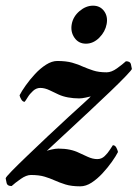

<svg xmlns="http://www.w3.org/2000/svg" viewBox="-36 -654 486 677"><path d="M217 -569Q222 -596 244.5 -615Q267 -634 292 -634Q317 -634 331 -615Q345 -596 340 -569Q335 -542 314 -521Q293 -500 267 -500Q241 -500 226.5 -521Q212 -542 217 -569ZM166 -439Q197 -439 218.5 -433Q240 -427 259 -418Q273 -412 292.5 -405.5Q312 -399 340 -399Q357 -399 376.5 -413Q396 -427 408 -438Q423 -438 425.5 -428Q428 -418 429 -411Q429 -408 407.5 -385.5Q386 -363 352 -330.5Q318 -298 280 -262.5Q242 -227 208 -195.5Q174 -164 152 -143.5Q130 -123 129 -122Q133 -124 146.5 -127Q160 -130 170 -130Q213 -130 243 -115Q256 -109 273.5 -101Q291 -93 307 -93Q322 -93 333 -103.5Q344 -114 351.5 -126Q359 -138 362 -142Q370 -142 374.5 -133Q379 -124 380 -118Q373 -104 358.5 -83.5Q344 -63 325.5 -43Q307 -23 287 -10Q267 3 247 3Q216 3 195 -3.5Q174 -10 154 -19Q141 -25 121.5 -31Q102 -37 73 -37Q57 -37 37 -23Q17 -9 5 2Q-10 2 -12.5 -8Q-15 -18 -16 -25Q-16 -29 5.5 -51Q27 -73 61 -105.5Q95 -138 133 -174Q171 -210 205.5 -241.5Q240 -273 262 -293Q284 -313 284 -314Q280 -313 266.5 -310Q253 -307 243 -307Q223 -307 204 -310.5Q185 -314 170 -321Q157 -327 139.5 -335.5Q122 -344 106 -344Q92 -344 80.5 -333.5Q69 -323 62 -311.5Q55 -300 51 -295Q44 -295 39 -303.5Q34 -312 33 -318Q40 -332 54.5 -352.5Q69 -373 87.5 -393Q106 -413 126.5 -426Q147 -439 166 -439Z"/></svg>

Font: Amiri
Style: Bold Italic
Weight: 700
Italic angle: 10°
Designer: Khaled Hosny
Version: Version 0.113